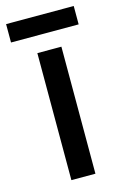

<svg xmlns="http://www.w3.org/2000/svg" viewBox="-126 -803 504 787"><g transform="rotate(-15 126.5 -409.5)"><path d="M178 -66H76V-605H178ZM270 -753V-675H-17V-753Z"/></g></svg>

Font: Noto Sans Malayalam UI SemiCondensed Medium
Style: Regular
Weight: 500
Width: 4
Designer: Jelle Bosma - Monotype Design Team
Foundry: Monotype Imaging Inc.
Version: Version 2.104; ttfautohint (v1.8.4.7-5d5b)